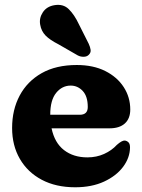

<svg xmlns="http://www.w3.org/2000/svg" viewBox="-20 -760 588 793"><path d="M518 -307.5Q518 -270.5 495.8 -250.2Q473.5 -230 432.5 -230H193Q205.5 -170 244.5 -140Q283.5 -110 341 -110Q378.5 -110 410 -124.2Q441.5 -138.5 462.5 -161.5Q484 -180.5 495.5 -179.5Q504 -178.5 510.5 -172.2Q517 -166 517 -151Q516.5 -108.5 488.5 -71Q460.5 -33.5 409.8 -10Q359 13.5 290.5 13.5Q211 13.5 152.5 -17.5Q94 -48.5 62 -103.8Q30 -159 30 -231.5Q30 -306.5 61.2 -365.2Q92.5 -424 152 -457.8Q211.5 -491.5 297 -491.5Q365 -491.5 414.5 -466.8Q464 -442 491 -400.2Q518 -358.5 518 -307.5ZM272 -406.5Q236.5 -406.5 212 -376.5Q187.5 -346.5 187.5 -286H309.5Q342.5 -286 342.5 -318Q342.5 -362 321.8 -384.2Q301 -406.5 272 -406.5ZM306 -659.5 346.5 -579Q352.5 -566 354.2 -554.5Q356 -543 347 -534Q339.5 -526 326.5 -525.5Q313.5 -525 301.5 -531L221.5 -577Q186 -595 168.2 -613.2Q150.5 -631.5 146 -658Q141 -685 156.8 -709Q172.5 -733 204 -738.5Q241 -745 264.2 -722Q287.5 -699 306 -659.5Z"/></svg>

Font: Fraunces 9pt SuperSoft
Style: Bold
Weight: 700
Version: Version 1.000;[b76b70a41]